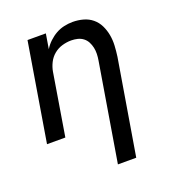

<svg xmlns="http://www.w3.org/2000/svg" viewBox="-135 -634 869 955"><g transform="rotate(-20 300.0 -156.5)"><path d="M326 215 412 -303Q415 -320 415.5 -337.5Q416 -355 412.5 -371Q409 -387 401.5 -401.5Q394 -416 381 -426Q368 -436 351.5 -440Q335 -444 318 -444Q294 -444 270 -437Q246 -430 226.5 -414Q207 -398 195.5 -375Q184 -352 180 -328L126 0H29L115 -520H212L199 -441Q211 -461 229 -478Q247 -495 267.5 -506.5Q288 -518 311 -523Q334 -528 356 -528Q385 -528 412 -520.5Q439 -513 459.5 -496Q480 -479 492 -454.5Q504 -430 509 -402.5Q514 -375 512.5 -346.5Q511 -318 507 -289L423 215Z"/></g></svg>

Font: Iosevka Aile Medium Oblique
Style: Regular
Weight: 500
Italic angle: -9°
Designer: Belleve Invis
Foundry: Belleve Invis
Version: Version 31.1.0; ttfautohint (v1.8.4)